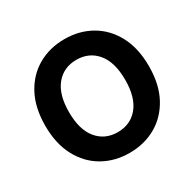

<svg xmlns="http://www.w3.org/2000/svg" viewBox="-162 -910 1105 1093"><g transform="rotate(-30 391.0 -363.5)"><path d="M731.5 -363.6Q731.5 -244.7 686.6 -161.2Q641.7 -77.8 564.6 -33.9Q487.6 9.9 391 9.9Q294 9.9 217 -34.1Q139.9 -78.1 95.2 -161.8Q50.4 -245.4 50.4 -363.6Q50.4 -482.6 95.2 -566.1Q139.9 -649.5 217 -693.4Q294 -737.2 391 -737.2Q487.6 -737.2 564.6 -693.4Q641.7 -649.5 686.6 -566.1Q731.5 -482.6 731.5 -363.6ZM575.6 -363.6Q575.6 -479.4 525.2 -540.3Q474.8 -601.2 391 -601.2Q307.2 -601.2 256.7 -540.3Q206.3 -479.4 206.3 -363.6Q206.3 -248.2 256.7 -187.1Q307.2 -126.1 391 -126.1Q474.8 -126.1 525.2 -187.1Q575.6 -248.2 575.6 -363.6Z"/></g></svg>

Font: Inter UI
Style: Bold
Weight: 700
Designer: Rasmus Andersson
Foundry: rsms
Version: 3.2;8d6f07862